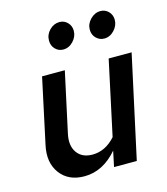

<svg xmlns="http://www.w3.org/2000/svg" viewBox="-110 -813 789 905"><g transform="rotate(-15 285.0 -360.5)"><path d="M230 -501 167 -210Q154 -153 178.5 -118Q203 -83 254 -83Q285 -83 313 -96.5Q341 -110 366 -138L444 -501H556L447 0H336L352 -76Q318 -36 277.5 -15Q237 6 191 6Q113 6 73 -48Q33 -102 51 -184L119 -501ZM249 -597Q226 -597 210 -613.5Q194 -630 194 -655Q194 -684 215 -705.5Q236 -727 264 -727Q287 -727 303 -710.5Q319 -694 319 -670Q319 -642 298 -619.5Q277 -597 249 -597ZM449 -597Q426 -597 409.5 -613.5Q393 -630 393 -655Q393 -683 414.5 -705Q436 -727 464 -727Q487 -727 503 -710.5Q519 -694 519 -670Q519 -642 498 -619.5Q477 -597 449 -597Z"/></g></svg>

Font: Red Hat Text Medium
Style: Italic
Weight: 500
Italic angle: -12°
Designer: Pentagram / MCKL
Foundry: Pentagram / MCKL
Version: Version 1.003; Red Hat Text Medium Italic